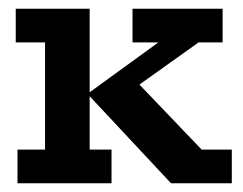

<svg xmlns="http://www.w3.org/2000/svg" viewBox="-20 -419 555 439"><path d="M185 -77H235V0H20V-77H83V-322H16V-399H185V-208L342 -322H283V-399H489V-322H434L253 -193L286 -239L441 -77H510V0H371L185 -199Z"/></svg>

Font: Rokkitt SemiBold
Style: Regular
Weight: 600
Designer: Vernon Adams
Foundry: Vernon Adams
Version: Version 3.103